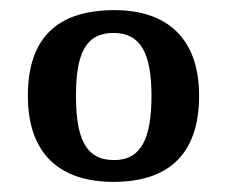

<svg xmlns="http://www.w3.org/2000/svg" viewBox="-20 -739 448 379"><path d="M204 -380C314 -380 373 -436 373 -550C373 -664 309 -719 206 -719C93 -719 35 -664 35 -550C35 -436 97 -380 204 -380ZM205 -423C149 -423 130 -466 130 -550C130 -633 149 -674 204 -674C258 -674 279 -633 279 -550C279 -466 259 -423 205 -423Z"/></svg>

Font: Noto Serif Medium
Style: Regular
Weight: 500
Designer: Monotype Design Team
Foundry: Monotype Imaging Inc.
Version: Version 2.013